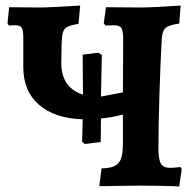

<svg xmlns="http://www.w3.org/2000/svg" viewBox="-20 -669 708 692"><path d="M635 -60 626 3Q613 3 606 2Q530 0 481 0L338 2L346 -62Q378 -63 394 -71Q410 -79 416.5 -98Q423 -117 423 -155V-256Q380 -245 344 -242L343 -157L286 -150L276 -158L278 -239Q178 -242 121 -291Q64 -340 64 -427V-532Q64 -559 58.5 -568.5Q53 -578 36 -578Q22 -578 12 -577L7 -585L13 -643L121 -642Q157 -642 269 -649L263 -583Q236 -579 223.5 -572.5Q211 -566 207 -553Q203 -540 202 -511L201 -449Q198 -354 279 -328L278 -472L334 -479L347 -471L344 -325V-321L423 -336L424 -526Q424 -558 417.5 -568Q411 -578 390 -578L360 -577L354 -585L362 -643L486 -642Q525 -642 631 -649L626 -584Q589 -579 577 -568.5Q565 -558 563 -529Q558 -439 554.5 -325.5Q551 -212 551 -136Q551 -94 560 -79Q569 -64 593 -64Q603 -64 630 -67Z"/></svg>

Font: Alegreya
Style: Bold
Weight: 700
Designer: Juan Pablo del Peral
Foundry: Huerta Tipografica
Version: Version 2.008; ttfautohint (v1.8)